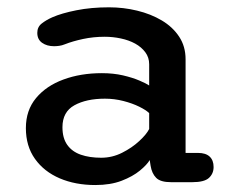

<svg xmlns="http://www.w3.org/2000/svg" viewBox="-20 -508 659 538"><path d="M459.5 2.5Q429.5 2.5 417.5 -9.8Q405.5 -22 402 -43.5L399.5 -59.5Q392 -46.5 372 -30Q352 -13.5 320.8 -1.5Q289.5 10.5 247 10.5Q191.5 10.5 147.5 -8.2Q103.5 -27 78 -62.8Q52.5 -98.5 52.5 -149Q52.5 -199 81 -233.2Q109.5 -267.5 157.8 -285.2Q206 -303 265.5 -303Q297.5 -303 324.5 -296.8Q351.5 -290.5 370.8 -282.2Q390 -274 398 -268.5V-328Q398 -347 387.2 -361.5Q376.5 -376 358.8 -385.8Q341 -395.5 318.8 -400.2Q296.5 -405 273.5 -405Q242 -405 212.8 -398.8Q183.5 -392.5 162 -384Q153.5 -380.5 145.5 -379.5Q137.5 -378.5 131.5 -378.5Q111.5 -378.5 98 -388Q84.5 -397.5 84.5 -416Q84.5 -432.5 97 -442.2Q109.5 -452 126.5 -459.5Q152.5 -471 194 -479.2Q235.5 -487.5 285.5 -487.5Q326 -487.5 364.2 -478.2Q402.5 -469 433.2 -450.8Q464 -432.5 482 -405.2Q500 -378 500 -342V-79.5H535Q556.5 -79.5 567.5 -69.2Q578.5 -59 578.5 -40Q578.5 -21.5 565.5 -9.5Q552.5 2.5 518.5 2.5ZM398 -191Q389.5 -199.5 370.2 -209Q351 -218.5 325.8 -225Q300.5 -231.5 274 -231.5Q222 -231.5 188.5 -213Q155 -194.5 155 -151.5Q155 -121 168.5 -102Q182 -83 206.5 -74.5Q231 -66 263.5 -66Q294.5 -66 322.2 -80Q350 -94 370.2 -112.8Q390.5 -131.5 398 -146.5Z"/></svg>

Font: Sono Monospace Medium
Style: Regular
Weight: 500
Designer: Tyler Finck
Foundry: Tyler Finck
Version: Version 2.112